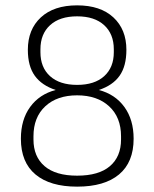

<svg xmlns="http://www.w3.org/2000/svg" viewBox="-20 -686 576 717"><path d="M268 11Q167 11 112.5 -34.5Q58 -80 58 -168Q58 -239 92.5 -286.5Q127 -334 188 -350Q136 -367 110 -403Q84 -439 84 -500Q84 -576 132.5 -621Q181 -666 268 -666Q355 -666 403.5 -621Q452 -576 452 -500Q452 -439 426.5 -403Q401 -367 349 -350Q410 -334 444.5 -286.5Q479 -239 479 -168Q479 -80 424.5 -34.5Q370 11 268 11ZM268 -369Q333 -369 369 -401.5Q405 -434 405 -491V-502Q405 -559 369 -592Q333 -625 268 -625Q203 -625 167 -592Q131 -559 131 -502V-491Q131 -434 167 -401.5Q203 -369 268 -369ZM268 -30Q349 -30 390.5 -65.5Q432 -101 432 -165V-177Q432 -248 387.5 -289Q343 -330 268 -330Q193 -330 149 -289Q105 -248 105 -177V-165Q105 -101 146.5 -65.5Q188 -30 268 -30Z"/></svg>

Font: Sofia Sans Semi Condensed Light
Style: Regular
Weight: 300
Designer: Botio Nikoltchev, Ani Petrova
Foundry: lettersoup
Version: Version 4.100; ttfautohint (v1.8.4.7-5d5b)